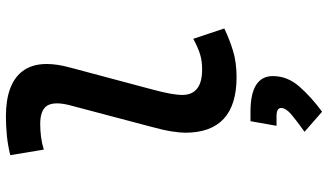

<svg xmlns="http://www.w3.org/2000/svg" viewBox="-242 -540 1071 626"><g transform="rotate(-90 293.0 -226.5)"><path d="M355 9.8Q173.8 9.8 173.8 -157.7Q173.8 -174.3 178 -201.4Q182.1 -228.5 194.3 -272.9L263.7 -535.2Q269.5 -558.1 269.5 -575.7Q269.5 -595.2 262.2 -607.4Q248 -630.4 202.1 -630.4Q181.6 -630.4 160.4 -627.7Q139.2 -625 118.7 -618.7L100.6 -728Q131.8 -735.8 163.6 -739Q195.3 -742.2 226.6 -742.2Q331.5 -742.2 373 -689.9Q397.9 -658.7 397.9 -608.9Q397.9 -575.2 386.2 -532.7L316.9 -272.9Q305.2 -230 301 -205.6Q296.9 -181.2 296.9 -168.5Q296.4 -102.5 379.9 -102.5Q407.7 -102.5 429.2 -109.1Q450.7 -115.7 480 -131.3L513.7 -30.3Q479.5 -13.7 441.7 -2Q403.8 9.8 355 9.8ZM242.2 288.6 176.8 231.4Q211.9 206.5 233.2 188.5Q254.4 170.4 254.4 155.3Q254.4 140.1 228 140.1H196.3L211.4 55.2H242.2Q358.4 55.2 358.4 128.4Q358.4 175.8 324 214.8Q289.6 253.9 242.2 288.6Z"/></g></svg>

Font: CaskaydiaCove NFP SemiBold
Style: Italic
Weight: 600
Italic angle: -10°
Designer: Aaron Bell
Foundry: Saja Typeworks
Version: Version 2111.001; VTT 6.35;Nerd Fonts 3.1.1